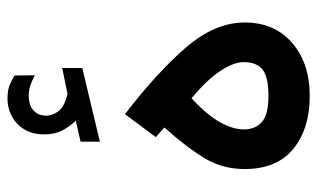

<svg xmlns="http://www.w3.org/2000/svg" viewBox="-180 -632 811 490"><g transform="rotate(-90 225.0 -387.5)"><path d="M161.6 -599.1Q146 -614.7 136.2 -634.3Q126.5 -653.8 126.5 -680.2Q126.5 -699.2 131.8 -714.4Q137.2 -729.5 146.5 -740.7Q159.7 -756.8 178.5 -765.1Q197.3 -773.4 217.3 -773.4Q237.8 -773.4 250.5 -768.6Q263.2 -763.7 276.9 -755.4L277.3 -703.6Q262.7 -711.4 250.7 -715.3Q238.8 -719.2 224.1 -719.2Q215.3 -719.2 205.3 -716.6Q195.3 -713.9 187.5 -707Q174.3 -695.3 174.3 -673.8Q174.8 -658.2 185.3 -644Q195.8 -629.9 219.7 -623Q222.2 -622.6 224.6 -621.6Q227.1 -620.6 230 -620.6Q232.4 -620.6 234.4 -621.1L295.9 -633.8V-582.5L107.9 -537.6V-586.9ZM178.2 -473.6Q284.7 -391.6 348.4 -317.9Q412.1 -244.1 412.1 -168Q412.1 -91.8 359.9 -46.9Q307.6 -2 225.1 -2Q141.1 -2 89.6 -43.9Q38.1 -85.9 38.1 -168Q38.1 -224.1 65.2 -269.5Q92.3 -314.9 144 -373L119.6 -395ZM218.8 -303.7Q176.8 -265.1 158 -231.7Q139.2 -198.2 139.2 -170.4Q139.2 -141.1 158 -124.3Q176.8 -107.4 224.6 -107.4Q273.4 -107.4 292.2 -122.6Q311 -137.7 311 -170.9Q311 -195.8 288.8 -229.7Q266.6 -263.7 218.8 -303.7Z"/></g></svg>

Font: Vazir Medium WOL-UI
Style: Medium-WOL-UI
Weight: 500
Designer: Saber Rastikerdar
Foundry: Saber Rastikerdar
Version: Version 30.1.0